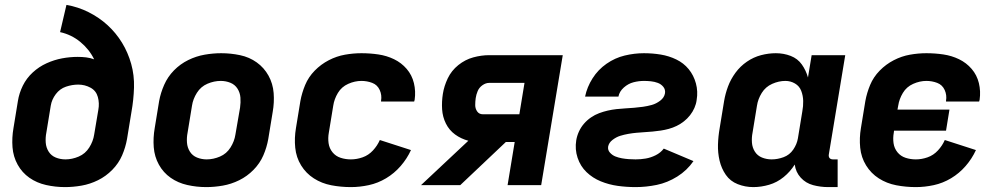

<svg xmlns="http://www.w3.org/2000/svg" viewBox="-20 -755 4072 783"><path d="M245 8Q278 8 312.5 2Q347 -4 379.5 -20Q412 -36 438 -62.5Q464 -89 478 -121.5Q492 -154 498 -188L516 -298Q525 -348 526.5 -398Q528 -448 515 -494.5Q502 -541 477.5 -581Q453 -621 418.5 -652.5Q384 -684 341 -705.5Q298 -727 251 -735L225 -624Q271 -614 307.5 -584Q344 -554 364 -513Q348 -519 331.5 -521Q315 -523 297 -523Q265 -523 233 -517Q201 -511 170 -497Q139 -483 113.5 -459.5Q88 -436 73 -405.5Q58 -375 53 -343L35 -233Q28 -193 31 -154.5Q34 -116 52 -83.5Q70 -51 100 -30Q130 -9 168 -0.5Q206 8 245 8ZM247 -105Q226 -105 207.5 -112.5Q189 -120 178.5 -136.5Q168 -153 166.5 -173.5Q165 -194 169 -214L187 -324Q191 -349 207.5 -371Q224 -393 249 -401.5Q274 -410 299 -410Q326 -410 349 -397.5Q372 -385 379 -359.5Q386 -334 381 -307L364 -206Q360 -179 344 -153.5Q328 -128 301 -116.5Q274 -105 247 -105Z M821 8Q854 8 888.5 2Q923 -4 955.5 -20Q988 -36 1014 -62.5Q1040 -89 1054 -121.5Q1068 -154 1074 -188L1092 -298Q1099 -337 1096 -375.5Q1093 -414 1075 -446.5Q1057 -479 1027 -500.5Q997 -522 959 -530Q921 -538 882 -538Q849 -538 814.5 -532Q780 -526 747.5 -510Q715 -494 689.5 -468Q664 -442 649.5 -409Q635 -376 629 -343L611 -233Q604 -193 607 -154.5Q610 -116 628 -83.5Q646 -51 676 -30Q706 -9 744 -0.5Q782 8 821 8ZM823 -105Q802 -105 783.5 -112.5Q765 -120 754.5 -136.5Q744 -153 742.5 -173.5Q741 -194 745 -214L763 -324Q767 -351 783 -376.5Q799 -402 826 -413.5Q853 -425 880 -425Q901 -425 919.5 -417.5Q938 -410 948.5 -393.5Q959 -377 960.5 -357Q962 -337 959 -316L940 -206Q936 -179 920 -153.5Q904 -128 877 -116.5Q850 -105 823 -105Z M1411 8Q1447 8 1484 0Q1521 -8 1554.5 -28Q1588 -48 1614 -78Q1640 -108 1656 -143L1529 -184Q1519 -161 1501 -141.5Q1483 -122 1459 -113.5Q1435 -105 1411 -105Q1389 -105 1369 -111.5Q1349 -118 1336 -134Q1323 -150 1320 -171Q1317 -192 1321 -214L1339 -324Q1343 -351 1358 -376Q1373 -401 1400 -413Q1427 -425 1454 -425Q1477 -425 1498 -417Q1519 -409 1528.5 -388Q1538 -367 1534 -344V-341H1669L1671 -348Q1676 -383 1668 -416Q1660 -449 1638.5 -474Q1617 -499 1587 -513.5Q1557 -528 1523 -533Q1489 -538 1454 -538Q1421 -538 1387 -532Q1353 -526 1321 -509.5Q1289 -493 1263.5 -467Q1238 -441 1224.5 -408.5Q1211 -376 1205 -343L1187 -233Q1180 -192 1184 -152.5Q1188 -113 1208 -80.5Q1228 -48 1260 -27.5Q1292 -7 1331 0.5Q1370 8 1411 8Z M1697 0H1857L2043 -176H2079L2050 0H2187L2275 -530H1975Q1943 -530 1910 -521Q1877 -512 1849 -489.5Q1821 -467 1806 -435.5Q1791 -404 1786 -372Q1781 -340 1783 -309Q1785 -278 1798.5 -251Q1812 -224 1836 -206.5Q1860 -189 1890 -181ZM1949 -289Q1934 -289 1926 -300.5Q1918 -312 1918 -326.5Q1918 -341 1920 -355Q1922 -369 1928 -383.5Q1934 -398 1947.5 -407.5Q1961 -417 1975 -417H2119L2098 -289Z M2572 8Q2615 8 2658.5 -1Q2702 -10 2742 -35Q2782 -60 2808 -98L2687 -149Q2674 -132 2654 -122Q2634 -112 2613.5 -108.5Q2593 -105 2572 -105Q2558 -105 2544 -106Q2530 -107 2516 -109.5Q2502 -112 2489.5 -117Q2477 -122 2467.5 -132.5Q2458 -143 2460 -157Q2463 -173 2478 -184.5Q2493 -196 2509 -201Q2525 -206 2542 -209Q2559 -212 2575.5 -213.5Q2592 -215 2608.5 -216Q2625 -217 2641.5 -218.5Q2658 -220 2674.5 -222.5Q2691 -225 2707.5 -229.5Q2724 -234 2739.5 -241.5Q2755 -249 2769 -260Q2783 -271 2794 -285Q2805 -299 2812 -315Q2819 -331 2821 -347Q2827 -382 2818 -415Q2809 -448 2788.5 -473Q2768 -498 2738 -512.5Q2708 -527 2674.5 -532.5Q2641 -538 2606 -538Q2567 -538 2527.5 -528.5Q2488 -519 2453.5 -495Q2419 -471 2396.5 -435.5Q2374 -400 2366 -361H2502Q2506 -382 2524 -398Q2542 -414 2563.5 -419.5Q2585 -425 2606 -425Q2620 -425 2634.5 -423.5Q2649 -422 2662.5 -417Q2676 -412 2685 -401Q2694 -390 2692 -375Q2689 -357 2672.5 -344.5Q2656 -332 2638 -327Q2620 -322 2602 -319.5Q2584 -317 2566 -315.5Q2548 -314 2530 -313Q2512 -312 2494 -310Q2476 -308 2458.5 -304Q2441 -300 2423.5 -293.5Q2406 -287 2390 -276Q2374 -265 2361.5 -250.5Q2349 -236 2341 -218.5Q2333 -201 2330 -183Q2324 -146 2335.5 -111.5Q2347 -77 2372 -53Q2397 -29 2430 -15.5Q2463 -2 2499 3Q2535 8 2572 8Z M3052 8Q3084 8 3116.5 -1.5Q3149 -11 3176 -33Q3203 -55 3221 -84Q3225 -53 3245.5 -30.5Q3266 -8 3296 0Q3326 8 3358 8H3396V-105H3376Q3371 -105 3366.5 -107.5Q3362 -110 3360.5 -115Q3359 -120 3360 -125L3427 -530H3290L3275 -439Q3267 -468 3250 -492Q3233 -516 3204.5 -527Q3176 -538 3144 -538Q3114 -538 3083.5 -530Q3053 -522 3026 -503.5Q2999 -485 2979.5 -458.5Q2960 -432 2949 -402.5Q2938 -373 2933 -343L2915 -233Q2909 -199 2908 -165.5Q2907 -132 2914.5 -100Q2922 -68 2940 -42Q2958 -16 2988.5 -4Q3019 8 3052 8ZM3127 -105Q3106 -105 3087.5 -112.5Q3069 -120 3058.5 -136.5Q3048 -153 3046.5 -173.5Q3045 -194 3049 -214L3067 -324Q3071 -351 3086.5 -376Q3102 -401 3129 -413Q3156 -425 3183 -425Q3204 -425 3222 -414.5Q3240 -404 3247.5 -384.5Q3255 -365 3255.5 -343.5Q3256 -322 3252 -301L3234 -191Q3230 -167 3215 -145Q3200 -123 3175.5 -114Q3151 -105 3127 -105Z M3715 8Q3751 8 3788 0Q3825 -8 3858.5 -28Q3892 -48 3918 -78Q3944 -108 3960 -143L3833 -184Q3823 -161 3805 -141.5Q3787 -122 3763 -113.5Q3739 -105 3715 -105Q3693 -105 3673 -111.5Q3653 -118 3640 -134Q3627 -150 3624 -171Q3621 -192 3625 -214L3626 -222H3838L3852 -308H3640L3643 -324Q3647 -351 3662 -376Q3677 -401 3704 -413Q3731 -425 3758 -425Q3781 -425 3802 -417Q3823 -409 3832.5 -388Q3842 -367 3838 -344V-341H3973L3975 -348Q3980 -383 3972 -416Q3964 -449 3942.5 -474Q3921 -499 3891 -513.5Q3861 -528 3827 -533Q3793 -538 3758 -538Q3725 -538 3691 -532Q3657 -526 3625 -509.5Q3593 -493 3567.5 -467Q3542 -441 3528.5 -408.5Q3515 -376 3509 -343L3491 -233Q3484 -192 3488 -152.5Q3492 -113 3512 -80.5Q3532 -48 3564 -27.5Q3596 -7 3635 0.5Q3674 8 3715 8Z"/></svg>

Font: Iosevka Sparkle Extrabold
Style: Italic
Weight: 800
Italic angle: -9°
Designer: Belleve Invis
Foundry: Belleve Invis
Version: Version 4.5.0; ttfautohint (v1.8.3)